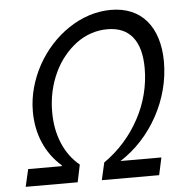

<svg xmlns="http://www.w3.org/2000/svg" viewBox="-54 -818 852 870"><g transform="rotate(-5 372.5 -382.5)"><path d="M45.9 -79.1H199.2V-83Q145.5 -129.9 117.7 -194.6Q89.8 -259.3 89.8 -336.9Q89.8 -391.6 104.5 -444.8Q119.1 -498 146 -546.9Q172.4 -594.2 208.7 -634.3Q245.1 -674.3 289.1 -703.6Q333.5 -733.4 382.6 -749.3Q431.6 -765.1 481.9 -765.1Q533.2 -765.1 574 -748Q614.7 -731 643.1 -697.8Q671.4 -664.6 686.3 -616.9Q701.2 -569.3 701.2 -509.8Q701.2 -446.3 684.8 -384Q668.5 -321.8 637.2 -264.6Q606 -207.5 562.5 -160.2Q519 -112.8 465.8 -79.1H651.9L634.8 0H374L392.1 -79.1Q442.4 -113.8 483.4 -159.9Q524.4 -206.1 553.2 -259.8Q582 -312.5 596.9 -370.8Q611.8 -429.2 611.8 -487.8Q611.8 -582 573 -630.6Q534.2 -679.2 458 -679.2Q419.9 -679.2 383.8 -667Q347.7 -654.8 316.4 -631.3Q285.2 -607.9 259.3 -575.9Q233.4 -543.9 215.3 -504.9Q176.8 -422.4 176.8 -327.1Q176.8 -248 203.6 -184.3Q230.5 -120.6 280.8 -79.1L264.2 0H27.8Z"/></g></svg>

Font: Pattaya
Style: Regular
Weight: 400
Designer: Pablo Impallari / Thai characters Designed by Thanarat Vachiruckul and Suppakit Chalermlarp
Foundry: Pablo Impallari
Version: Version 2.001